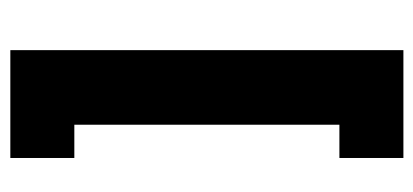

<svg xmlns="http://www.w3.org/2000/svg" viewBox="-240 -540 820 381"><g transform="rotate(-90 170.5 -350.0)"><path d="M47 40V-87H113V-613H47V-740H261V40Z"/></g></svg>

Font: Raleway ExtraBold
Style: Regular
Weight: 800
Designer: Matt McInerney, Pablo Impallari, Rodrigo Fuenzalida
Foundry: Matt McInerney, Pablo Impallari, Rodrigo Fuenzalida
Version: Version 4.026